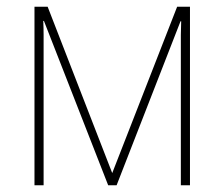

<svg xmlns="http://www.w3.org/2000/svg" viewBox="-20 -548 640 568"><path d="M542 -528H504L312 -36L121 -528H82V0H109V-403Q109 -427 109 -445.5Q109 -464 108 -486H110L300 0H325L514 -485H516Q515 -462 515 -444.5Q515 -427 515 -406V0H542Z"/></svg>

Font: Noto Sans Display Thin
Style: Regular
Weight: 250
Designer: Monotype Design Team
Foundry: Monotype Imaging Inc.
Version: Version 1.900